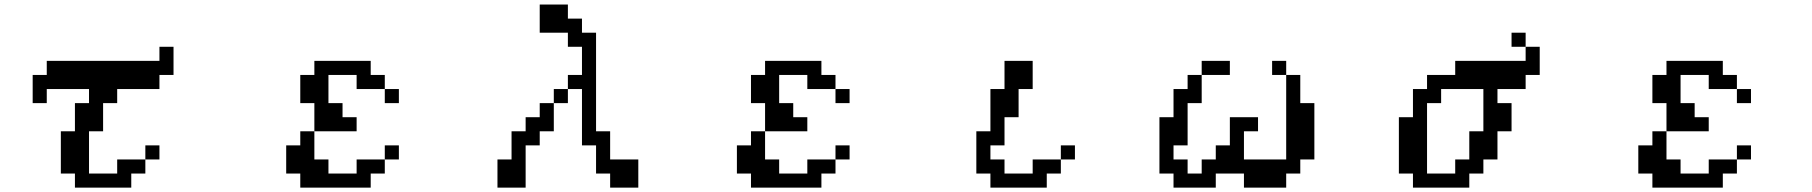

<svg xmlns="http://www.w3.org/2000/svg" viewBox="-20 -817 8040 852"><path d="M125 -359.4V-484.4H187.5V-546.9H687.5V-609.4H750V-484.4H687.5V-421.9H500V-359.4H437.5V-234.4H375V-46.9H500V-109.4H625V-171.9H687.5V-109.4H625V-46.9H562.5V15.6H312.5V-46.9H250V-234.4H312.5V-359.4H375V-421.9H187.5V-359.4Z M1312.5 -359.4V-484.4H1375V-546.9H1625V-484.4H1687.5V-421.9H1750V-359.4H1687.5V-421.9H1562.5V-484.4H1437.5V-359.4H1500V-296.9H1562.5V-234.4H1375V-359.4ZM1250 -46.9V-171.9H1312.5V-234.4H1375V-109.4H1437.5V-46.9H1562.5V-109.4H1687.5V-171.9H1750V-109.4H1687.5V-46.9H1625V15.6H1312.5V-46.9Z M2375 -671.9V-796.9H2500V-734.4H2562.5V-671.9H2625V-234.4H2687.5V-109.4H2812.5V15.6H2687.5V-46.9H2625V-171.9H2562.5V-421.9H2500V-359.4H2437.5V-421.9H2500V-484.4H2562.5V-609.4H2500V-671.9ZM2187.5 15.6V-109.4H2250V-234.4H2312.5V-296.9H2375V-359.4H2437.5V-234.4H2375V-171.9H2312.5V15.6Z M3312.5 -359.4V-484.4H3375V-546.9H3625V-484.4H3687.5V-421.9H3750V-359.4H3687.5V-421.9H3562.5V-484.4H3437.5V-359.4H3500V-296.9H3562.5V-234.4H3375V-359.4ZM3250 -46.9V-171.9H3312.5V-234.4H3375V-109.4H3437.5V-46.9H3562.5V-109.4H3687.5V-171.9H3750V-109.4H3687.5V-46.9H3625V15.6H3312.5V-46.9Z M4312.5 -46.9V-234.4H4375V-421.9H4437.5V-546.9H4562.5V-421.9H4500V-296.9H4437.5V-171.9H4375V-109.4H4437.5V-46.9H4562.5V-109.4H4687.5V-171.9H4750V-109.4H4687.5V-46.9H4625V15.6H4375V-46.9Z M5125 -46.9V-296.9H5187.5V-421.9H5250V-484.4H5312.5V-359.4H5250V-171.9H5187.5V-109.4H5250V-46.9H5312.5V-109.4H5375V-171.9H5437.5V-296.9H5562.5V-234.4H5500V-109.4H5687.5V-484.4H5750V-359.4H5812.5V-109.4H5750V-46.9H5687.5V15.6H5500V-46.9H5375V15.6H5187.5V-46.9ZM5687.5 -484.4H5625V-546.9H5687.5ZM5312.5 -484.4V-546.9H5437.5V-484.4Z M6312.5 -46.9H6437.5V-109.4H6500V-234.4H6562.5V-421.9H6375V-359.4H6312.5ZM6187.5 -46.9V-296.9H6250V-421.9H6312.5V-484.4H6437.5V-546.9H6750V-609.4H6812.5V-484.4H6750V-421.9H6625V-359.4H6687.5V-234.4H6625V-109.4H6562.5V-46.9H6500V15.6H6250V-46.9ZM6750 -609.4H6687.5V-671.9H6750Z M7312.5 -359.4V-484.4H7375V-546.9H7625V-484.4H7687.5V-421.9H7750V-359.4H7687.5V-421.9H7562.5V-484.4H7437.5V-359.4H7500V-296.9H7562.5V-234.4H7375V-359.4ZM7250 -46.9V-171.9H7312.5V-234.4H7375V-109.4H7437.5V-46.9H7562.5V-109.4H7687.5V-171.9H7750V-109.4H7687.5V-46.9H7625V15.6H7312.5V-46.9Z"/></svg>

Font: KH Dot Dougenzaka 16
Style: Regular
Weight: 400
Designer: Original version for X68000 by Keitarou Hiraki (http://hp.vector.co.jp/authors/VA000874/) / TrueType conversion by Homem
Version: Version 1.00.20150527